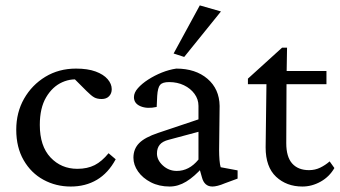

<svg xmlns="http://www.w3.org/2000/svg" viewBox="-20 -681 1255 709"><path d="M241.2 7.8Q186.5 7.8 140.6 -17.1Q94.7 -42 67.4 -89.4Q40 -136.7 40 -202.1Q40 -265.6 68.8 -316.4Q97.7 -367.2 147.5 -397.5Q197.3 -427.7 260.7 -427.7Q303.7 -427.7 333 -417Q362.3 -406.2 377.4 -388.7Q392.6 -371.1 392.6 -351.6Q392.6 -335.9 382.8 -325.7Q373 -315.4 355.5 -315.4Q338.9 -315.4 328.1 -321.3Q317.4 -327.1 299.8 -344.7L250 -394.5L285.2 -384.8Q246.1 -393.6 210 -377.4Q173.8 -361.3 150.4 -321.8Q127 -282.2 127 -219.7Q127 -141.6 166.5 -99.6Q206.1 -57.6 265.6 -57.6Q302.7 -57.6 329.6 -71.3Q356.4 -85 380.9 -115.2L407.2 -92.8Q379.9 -42 337.9 -17.1Q295.9 7.8 241.2 7.8Z M606.4 7.8Q567.4 7.8 537.1 -7.8Q506.8 -23.4 489.7 -47.9Q472.7 -72.3 472.7 -98.6Q472.7 -130.9 493.7 -152.3Q514.6 -173.8 564.5 -190.4L712.9 -240.2V-290Q712.9 -314.5 698.2 -334.5Q683.6 -354.5 659.2 -366.2Q634.8 -377.9 604.5 -377.9Q580.1 -377.9 571.3 -367.7Q562.5 -357.4 560.5 -327.1L558.6 -286.1Q523.4 -278.3 499 -288.6Q474.6 -298.8 474.6 -322.3Q474.6 -338.9 489.3 -355.5Q503.9 -372.1 527.3 -387.2Q550.8 -402.3 577.6 -413.1Q604.5 -423.8 630.9 -427.7Q702.1 -427.7 746.1 -390.1Q790 -352.5 791 -290L789.1 -126Q789.1 -108.4 790.5 -90.3Q792 -72.3 794.9 -63.5L857.4 -51.8V-21.5L809.6 -3.9Q795.9 2 784.2 4.9Q772.5 7.8 764.6 7.8Q734.4 7.8 725.6 -26.4L714.8 -64.5H729.5Q697.3 -28.3 667.5 -10.3Q637.7 7.8 606.4 7.8ZM632.8 -49.8Q655.3 -49.8 675.3 -60.1Q695.3 -70.3 712.9 -91.8V-194.3L603.5 -165Q580.1 -159.2 569.8 -146.5Q559.6 -133.8 559.6 -114.3Q559.6 -89.8 581.5 -69.8Q603.5 -49.8 632.8 -49.8ZM660.2 -470.7 621.1 -483.4 717.8 -661.1 795.9 -638.7Z M1214.8 -60.5Q1196.3 -28.3 1164.1 -10.3Q1131.8 7.8 1096.7 7.8Q1038.1 7.8 999.5 -28.3Q960.9 -64.5 960.9 -136.7L963.9 -370.1H895.5V-390.6L1021.5 -504.9H1040L1038.1 -392.6L1037.1 -152.3Q1037.1 -101.6 1059.1 -77.1Q1081.1 -52.7 1121.1 -52.7Q1143.6 -52.7 1162.6 -62Q1181.6 -71.3 1197.3 -85ZM1002.9 -370.1V-418.9H1185.5V-370.1Z"/></svg>

Font: Crimson Pro ExtraLight
Style: Regular
Weight: 400
Version: Version 1.002